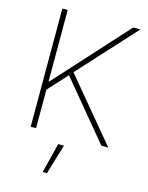

<svg xmlns="http://www.w3.org/2000/svg" viewBox="-136 -791 857 1109"><g transform="rotate(15 292.0 -236.5)"><path d="M95.7 -707H127.9V-280.3H131.8L519.5 -707H562.5L252.9 -368.2L559.6 0H518.6L232.4 -344.7L127.9 -230.5V0H95.7ZM275.4 55.7H309.6L255.9 234.4H230.5Z"/></g></svg>

Font: Pretendard Thin
Style: Regular
Weight: 100
Designer: Base glyphs from Inter by Rasmus Andersson; Hangeul glyphs from Noto Sans CJK(Source Han Sans) by Jang Soo-young and Kan
Foundry: Kil Hyung-jin
Version: Version 1.309